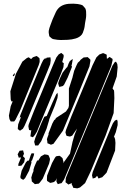

<svg xmlns="http://www.w3.org/2000/svg" viewBox="-20 -815 706 1056"><path d="M315 -409 200 -133 183 -91 172 -73 161 -60 153 -63 147 -65 148 -71 151 -93 153 -97 146 -99 140 -100 138 -109 136 -121 138 -131 167 -205 270 -453 290 -499 303 -516 317 -524 330 -513V-502L322 -473V-474L331 -467L330 -459L329 -446ZM592 -452 517 -270 383 52 332 173 323 186 319 192 307 195 298 198 293 189 290 182 291 173 293 165 286 178 277 186 266 189 256 191 239 180 238 172 239 151 266 82 282 53 288 45 297 43 308 42 315 47 324 55 325 60 329 75 327 83 365 30 379 -35 391 -76 404 -108 377 -69 365 -64 354 -66 346 -68 343 -76 340 -87 343 -100 372 -174 462 -390 489 -456 510 -499 526 -515 539 -520 547 -523 557 -519 567 -514V-503L568 -492V-491L576 -497L583 -502L590 -497L599 -491V-483ZM193 -457 91 -208 65 -156 58 -147H44H39L32 -160L29 -179L39 -231L50 -258L43 -257L39 -268L37 -313L68 -410L103 -476L128 -496L138 -500L151 -490L161 -500L172 -504L182 -507L191 -500L197 -495L198 -486V-474ZM472 -450 413 -305 326 -96 274 -24 260 -19 249 -24 241 -27 240 -38 238 -49 241 -59 247 -75V-82L268 -136L280 -158L281 -154L288 -166L334 -196L343 -202L349 -211L356 -221L359 -233V-328L379 -390L380 -395L388 -426L401 -456L408 -470L419 -480L423 -486L440 -499L454 -500L462 -501L471 -493L477 -487V-479ZM239 -419 132 -162 115 -123 106 -107 90 -96 78 -105V-111L80 -131L96 -173L88 -167L92 -182L119 -249L190 -421L208 -465L218 -485L230 -497L231 -490L232 -491L237 -498L251 -499L257 -500L258 -494L259 -483L256 -462ZM371 -435 352 -388 333 -350 326 -342 315 -339 306 -337 304 -342 300 -356 302 -364 308 -381 324 -415 345 -442 350 -446 357 -465 364 -479 380 -491 379 -482 375 -460 373 -454 376 -448ZM609 -275 605 -193 561 -70 480 125 448 192 420 216 405 221 391 219 383 218 380 210 374 198 376 192 365 196 356 200 349 194 340 187 341 181 342 164 359 122 392 43 558 -357 598 -453 611 -473 618 -476 625 -463 627 -445 622 -394 599 -329 602 -324 607 -318 608 -307ZM55 -396 50 -397 52 -402 60 -414 61 -403ZM236 -107 207 -39 195 -22 190 -15H182H173L171 -24L168 -35L174 -56L206 -134L219 -163L224 -173L237 -177L269 -252L289 -296L296 -305L298 -291L296 -276L282 -235L257 -174L251 -159L250 -153ZM613 13 566 135 542 160 532 163 522 167 517 157 514 152 504 163 490 167 489 162 486 149 490 131 508 87 587 -105 601 -137 612 -152 624 -157 627 -146V-127L617 -88L606 -61L608 -63L613 -50L615 -29ZM83 52 79 39 77 34 85 19 88 14 99 13 107 12 109 20 112 31 106 44 111 49 117 55 116 61 113 77 98 96 81 98V87L96 51ZM140 124 118 165 108 174 100 170 93 165 92 156 99 124 122 79 131 69 137 68 140 69 139 68 142 59 149 38 154 28 168 29 166 40 156 68 152 70 153 80ZM169 102 175 88 185 66 189 70 205 45 225 34 238 36 246 38 251 48 255 59 254 67 250 85 215 168 199 189 193 195 177 197 172 198 162 189 155 183 154 172 152 162 158 141 166 122 163 124 164 119ZM269 -708Q277 -726 286 -746Q295 -766 311 -778Q331 -792 358 -794Q385 -796 407 -793Q414 -792 422 -790Q430 -788 435 -785Q437 -783 439 -780.5Q441 -778 443 -776Q444 -774 446 -772.5Q448 -771 449 -769Q453 -761 453.5 -751.5Q454 -742 454 -733Q454 -722 452 -711Q450 -700 448 -689Q447 -678 445 -666.5Q443 -655 439 -645Q438 -640 435.5 -634.5Q433 -629 430 -625Q418 -610 396.5 -603.5Q375 -597 352.5 -596Q330 -595 315 -595Q306 -595 296.5 -596Q287 -597 278 -599Q276 -600 273 -600Q270 -600 268 -602Q265 -603 263 -605Q261 -607 259 -609Q257 -610 255 -611.5Q253 -613 252 -615Q251 -616 250.5 -619Q250 -622 250 -623Q247 -635 248 -645Q251 -661 257 -676Q263 -691 269 -708Z"/></svg>

Font: Rubik Marker Hatch
Style: Regular
Weight: 400
Designer: Hubert and Fischer, NaN
Foundry: Hubert & Fischer, NaN
Version: Version 2.200